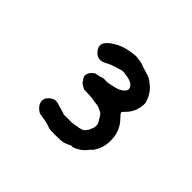

<svg xmlns="http://www.w3.org/2000/svg" viewBox="-107 -741 760 760"><g transform="rotate(45 273.5 -361.0)"><path d="M185 -382Q183 -382 186 -396Q191 -413 211 -423H215Q218 -424 224.5 -425Q231 -426 237.5 -429Q244 -432 254 -431Q266 -430 269 -431Q272 -432 289 -435Q329 -442 343 -462Q351 -475 337 -489Q325 -501 290 -504L289 -505H282Q273 -505 268.5 -503Q264 -501 256 -499Q232 -493 213.5 -483Q195 -473 185 -473Q161 -473 147 -498Q137 -516 149.5 -532.5Q162 -549 192 -564.5Q222 -580 269 -584Q275 -585 275.5 -584.5Q276 -584 290 -582.5Q304 -581 311 -578.5Q318 -576 321 -575Q324 -574 326 -573Q334 -570 346 -567Q371 -560 381.5 -551Q392 -542 398.5 -537Q405 -532 414.5 -517.5Q424 -503 426 -495Q428 -487 430 -484Q432 -481 431 -466Q427 -423 396 -395Q388 -387 389.5 -383.5Q391 -380 404 -366Q443 -327 439 -266Q438 -237 420 -208Q416 -201 411 -197.5Q406 -194 404 -190Q402 -186 391.5 -176Q381 -166 366 -158.5Q351 -151 347.5 -152.5Q344 -154 329.5 -146.5Q315 -139 297 -138Q279 -137 265.5 -137Q252 -137 246.5 -137.5Q241 -138 236.5 -138.5Q232 -139 222 -143Q212 -147 200 -149Q188 -151 184 -151.5Q180 -152 178.5 -152.5Q177 -153 169 -154Q161 -155 148.5 -167Q136 -179 135 -194.5Q134 -210 147 -222Q166 -240 188 -233Q210 -226 219 -224Q228 -222 230.5 -220Q233 -218 242 -218.5Q251 -219 265.5 -218.5Q280 -218 282.5 -219Q285 -220 290 -220Q295 -220 299.5 -221.5Q304 -223 308 -223Q312 -223 316 -224.5Q320 -226 322.5 -226Q325 -226 332.5 -230Q340 -234 339.5 -235Q339 -236 341.5 -238.5Q344 -241 344 -241.5Q344 -242 347 -245.5Q350 -249 349.5 -251Q349 -253 352 -257Q355 -261 356 -267Q360 -285 351.5 -297.5Q343 -310 343.5 -310.5Q344 -311 340.5 -315.5Q337 -320 335.5 -322.5Q334 -325 324 -330Q314 -335 310.5 -336Q307 -337 304 -338Q301 -339 296.5 -339Q292 -339 282.5 -341Q273 -343 266.5 -343.5Q260 -344 255.5 -344.5Q251 -345 221 -346Q199 -357 196.5 -362.5Q194 -368 191.5 -370.5Q189 -373 187.5 -377.5Q186 -382 185 -382Z"/></g></svg>

Font: TT2020 Style E
Style: Regular
Weight: 400
Version: Version 00.2